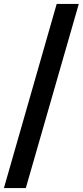

<svg xmlns="http://www.w3.org/2000/svg" viewBox="-50 -862 423 982"><path d="M82 100 353 -842H240L-30 100Z"/></svg>

Font: Talent
Style: Bold
Weight: 600
Designer: Mike Powis
Version: Version 1.001;hotconv 1.0.109;makeotfexe 2.5.65596